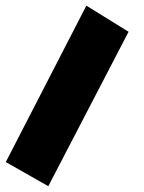

<svg xmlns="http://www.w3.org/2000/svg" viewBox="-78 -327 507 675"><path d="M-57.6 242.7 225.6 -307.1 374 -215.3 91.8 327.6Z"/></svg>

Font: Pinar-DS3-FD Black
Style: Regular
Weight: 900
Designer: Amin Abedi
Version: Version 3.000